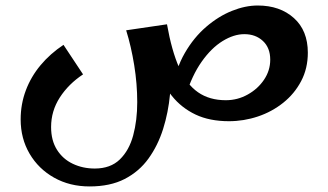

<svg xmlns="http://www.w3.org/2000/svg" viewBox="-20 -430 1192 697"><path d="M305.2 246.8Q233.2 246.8 176.5 215Q119.8 183.2 87.4 128Q55 72.8 55 3.5Q55 -52.2 73.8 -102Q92.5 -151.8 127.4 -193.5Q162.2 -235.2 210.5 -267.2L281.5 -160Q228.8 -125.2 197.1 -76.1Q165.5 -27 165.5 31.2Q165.5 80 186.9 113.8Q208.2 147.5 244.4 164.6Q280.5 181.8 324 181.8Q381 181.8 414.9 148.9Q448.8 116 463.5 61.5Q478.2 7 478.2 -59.2Q478.2 -125.5 467.2 -193.5Q456.2 -261.5 438 -320L586.2 -341.8Q596.5 -284.8 600 -219.2Q603.5 -153.8 597.2 -87.8Q591 -21.8 572.1 38.2Q553.2 98.2 519.1 145.5Q485 192.8 432.5 219.8Q380 246.8 305.2 246.8ZM811.2 10Q740.8 10 689.8 -14.2Q638.8 -38.5 604 -81.8Q569.2 -125 547.5 -182.8Q525.8 -240.5 512.5 -308L586.2 -341.8Q603.2 -245.8 630.2 -184.9Q657.2 -124 698.8 -95.1Q740.2 -66.2 799.8 -66.2Q842.5 -66.2 879.2 -86.8Q916 -107.2 938.5 -140.6Q961 -174 961 -213.2Q961 -256.5 934.5 -281.2Q908 -306 867 -306Q828.8 -306 788 -280.9Q747.2 -255.8 712.2 -206.2Q677.2 -156.8 654.2 -83L606.2 -106Q618.2 -181 650.9 -237.5Q683.5 -294 728.4 -332.5Q773.2 -371 821.9 -390.5Q870.5 -410 915.5 -410Q996.2 -410 1046.9 -364.5Q1097.5 -319 1097.5 -238.8Q1097.5 -181.5 1073.2 -135.5Q1049 -89.5 1008.1 -56.9Q967.2 -24.2 916.1 -7.1Q865 10 811.2 10Z"/></svg>

Font: Marhey Light
Style: Regular
Weight: 300
Designer: Nur Syamsi & Bustanul Arifin
Foundry: Namelatype
Version: Version 1.000